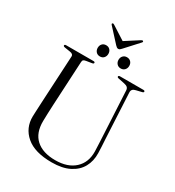

<svg xmlns="http://www.w3.org/2000/svg" viewBox="-229 -1113 1154 1263"><g transform="rotate(30 347.5 -482.0)"><path d="M567 -291 549 -639.5Q548.5 -653 541 -661.2Q533.5 -669.5 514.5 -673.5L468.5 -683Q456 -685 456 -692Q456 -700 468 -700H645Q656.5 -700 656.5 -692Q656.5 -685 643 -682.5L603.5 -673Q571.5 -666.5 573.5 -638.5L591 -292Q592.5 -266.5 594 -241.5Q595.5 -216.5 596 -190.5Q597.5 -131.5 572 -85Q546.5 -38.5 493.5 -11.8Q440.5 15 360.5 15Q231 15 165.8 -41Q100.5 -97 102 -185Q102.5 -200 103.5 -223Q104.5 -246 105.8 -270.8Q107 -295.5 108 -315L126 -654Q127 -672.5 100 -676.5L59 -683Q46.5 -685 46.5 -692Q46.5 -700 59 -700H265.5Q277.5 -700 277.5 -692Q277.5 -685 265 -683L224 -676.5Q210.5 -674.5 204.8 -669.8Q199 -665 198.5 -653.5L181 -318Q179 -280 178 -248.8Q177 -217.5 176.5 -193.5Q175 -102.5 226.8 -55.8Q278.5 -9 373.5 -9Q467 -9 520 -57.5Q573 -106 571.5 -189Q570.5 -220.5 569.2 -245.5Q568 -270.5 567 -291ZM287 -747Q268.5 -747 257.5 -759.2Q246.5 -771.5 246.5 -789.5Q246.5 -808 257.5 -820Q268.5 -832 287 -832Q305.5 -832 316.5 -820Q327.5 -808 327.5 -789.5Q327.5 -771.5 316.5 -759.2Q305.5 -747 287 -747ZM445 -747Q427 -747 415.8 -759.2Q404.5 -771.5 404.5 -789.5Q404.5 -808 415.8 -820Q427 -832 445 -832Q463.5 -832 474.8 -820Q486 -808 486 -789.5Q486 -771.5 474.8 -759.2Q463.5 -747 445 -747ZM389 -864.5Q383 -858 378.2 -854.2Q373.5 -850.5 366.5 -850.5Q360 -850.5 355 -854.2Q350 -858 343.5 -864.5L251.5 -965Q244.5 -973 250.5 -977Q255.5 -981 264 -975L366.5 -909.5L468.5 -975Q477.5 -981 482.5 -977Q488 -972.5 481 -965Z"/></g></svg>

Font: Fraunces 72pt S000 Light
Style: Regular
Weight: 300
Version: Version 1.000; ttfautohint (v1.8.3)